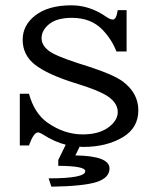

<svg xmlns="http://www.w3.org/2000/svg" viewBox="-20 -580 580 719"><path d="M54.2 -229H88.4Q108.9 -154.8 158.7 -120.1Q221.2 -76.7 289.6 -76.7Q351.1 -76.7 386.7 -103.5Q420.9 -129.4 420.9 -160.2Q420.9 -199.7 370.6 -227.1Q340.8 -243.2 285.2 -261.2L257.3 -270Q156.2 -302.2 110.8 -337.9Q64.9 -374 64.9 -431.2Q64.9 -485.4 111.8 -522Q161.1 -560.1 247.1 -560.1Q316.4 -560.1 377.9 -517.1Q392.6 -506.8 402.8 -506.8Q415.5 -506.8 420.9 -542H454.1V-387.2H416Q398.9 -432.1 363.3 -469.2Q320.3 -513.2 249.5 -513.2Q194.8 -513.2 166 -491.2Q135.7 -467.8 135.7 -437Q135.7 -410.2 163.1 -389.6Q186.5 -371.1 273.9 -342.8L308.1 -332Q406.2 -300.3 440.4 -274.4Q498 -231 498 -167Q498 -102.1 441.9 -67.4Q379.9 -29.8 292.5 -29.8Q284.2 -29.8 278.3 -30.8L262.2 2Q390.1 3.9 390.1 50.8Q390.1 85.9 341.8 101.6Q293.5 117.2 172.4 119.1L162.1 87.9Q299.3 87.9 299.3 61Q299.3 41.5 198.2 41V19L226.1 -38.1Q185.5 -47.9 139.6 -77.1Q128.9 -84 122.1 -84Q106 -84 88.4 -35.2H54.2Z"/></svg>

Font: BIZ UDPMincho
Style: Regular
Weight: 400
Designer: TypeBank Co., Ltd.
Foundry: Morisawa Inc.
Version: Version 1.06